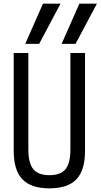

<svg xmlns="http://www.w3.org/2000/svg" viewBox="-20 -1020 550 1050"><path d="M393 -780H317L414 -1000H510ZM194 -780H118L215 -1000H311ZM250 10Q150 10 102.5 -39.5Q55 -89 55 -195V-730H135V-203Q135 -128 162 -95Q189 -62 250 -62Q312 -62 338.5 -95Q365 -128 365 -203V-730H445V-195Q445 -89 398 -39.5Q351 10 250 10Z"/></svg>

Font: M PLUS 1 Code
Style: Regular
Weight: 400
Designer: Coji Morishita
Foundry: UNDERFOREST DESIGN
Version: Version 1.005